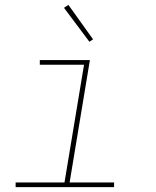

<svg xmlns="http://www.w3.org/2000/svg" viewBox="-20 -766 640 786"><path d="M44 0V-19H244L324 -501H143V-520H348L265 -19H447V0ZM346 -595 242 -734 260 -746 361 -605Z"/></svg>

Font: Iosevka SS04 Th Ex Obl
Style: Regular
Weight: 100
Width: 7
Italic angle: -9°
Monospace: yes
Designer: Belleve Invis
Foundry: Belleve Invis
Version: Version 19.0.0; ttfautohint (v1.8.4)